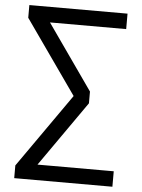

<svg xmlns="http://www.w3.org/2000/svg" viewBox="-59 -751 723 978"><g transform="rotate(5 302.5 -262.5)"><path d="M51 180V115L328 -280V-246L51 -640V-705H553V-626H140L143 -655L397 -293V-233L140 134L138 101H553V180Z"/></g></svg>

Font: Nunito Sans 7pt
Style: Regular
Weight: 400
Designer: Vernon Adams
Foundry: Vernon Adams
Version: Version 3.101;gftools[0.9.27]